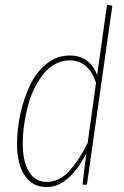

<svg xmlns="http://www.w3.org/2000/svg" viewBox="-20 -756 508 786"><path d="M418 -735.8 439.9 -732.9 335.9 0H317.9L333 -127Q261.2 9.8 170.9 9.8Q113.8 9.8 81.8 -36.6Q49.8 -83 49.8 -167Q49.8 -227.5 63.2 -289.3Q76.7 -351.1 102.1 -405.5Q127.4 -460 169.9 -494.4Q212.4 -528.8 265.1 -528.8Q346.2 -528.8 377.9 -449.2ZM265.1 -508.8Q233.9 -508.8 206.1 -493.9Q178.2 -479 157.7 -453.1Q137.2 -427.2 120.6 -393.6Q104 -359.9 94 -321.5Q84 -283.2 78.6 -244.4Q73.2 -205.6 73.2 -168Q73.2 -93.8 98.9 -52.5Q124.5 -11.2 170.9 -11.2Q220.7 -11.2 260.5 -52.7Q300.3 -94.2 338.9 -170.9L373 -417Q342.8 -508.8 265.1 -508.8Z"/></svg>

Font: Fira Sans Compressed Thin
Style: Italic
Weight: 100
Width: 3
Italic angle: -8°
Designer: Carrois Corporate & Edenspiekermann AG
Foundry: Carrois Corporate GbR & Edenspiekermann AG
Version: Version 4.203;PS 004.203;hotconv 1.0.88;makeotf.lib2.5.64775